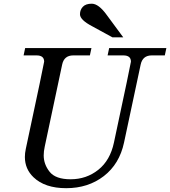

<svg xmlns="http://www.w3.org/2000/svg" viewBox="-20 -988 905 1021"><path d="M332 12.7Q218.8 12.7 158.2 -45.4Q112.3 -89.4 112.3 -153.3Q112.3 -173.8 117.2 -196.3Q214.8 -652.8 214.8 -660.2Q214.8 -693.4 174.3 -693.4H105.5L113.8 -732.4H466.3L458 -693.4H369.6Q320.8 -693.4 310.5 -644.5L217.8 -208Q212.4 -183.1 212.4 -161.6Q212.4 -114.3 243.9 -74.5Q275.4 -34.7 355.5 -34.7Q439.5 -34.7 502.7 -85Q565.9 -135.3 585.9 -230Q676.3 -652.8 676.3 -660.2Q676.3 -693.4 635.7 -693.4H552.2L560.5 -732.4H864.7L856.4 -693.4H787.1Q738.3 -693.4 728 -644.5L639.6 -230Q615.2 -115.7 532 -51.5Q448.7 12.7 332 12.7ZM635.3 -789.6H577.6L469.7 -848.6Q405.3 -882.3 405.3 -912.1Q405.3 -936 420.7 -952.1Q436 -968.3 467.8 -968.3Q504.4 -968.3 547.4 -908.7Z"/></svg>

Font: Munson
Style: Italic
Weight: 400
Italic angle: -12°
Designer: Paul James MIller
Foundry: High-Logic / Made with FontCreator
Version: Version 2.10;May 5, 2019;FontCreator 11.5.0.2430 64-bit